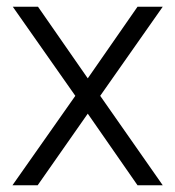

<svg xmlns="http://www.w3.org/2000/svg" viewBox="-20 -551 521 571"><path d="M17 0 204 -266 18 -531H93L241 -318L389 -531H464L278 -266L464 0H389L241 -213L92 0Z"/></svg>

Font: Plus Jakarta Sans Light
Style: Regular
Weight: 300
Designer: Gumpita Rahayu
Foundry: Tokotype
Version: Version 2.006; ttfautohint (v1.8.4.7-5d5b)